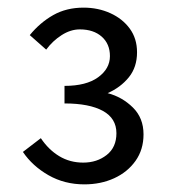

<svg xmlns="http://www.w3.org/2000/svg" viewBox="-20 -911 451 503"><path d="M201 -428Q149 -428 107 -452Q65 -476 40 -513L87 -549Q107 -519 135 -502Q163 -485 198 -485Q234 -485 259.5 -505Q285 -525 285 -562Q285 -601 249.5 -620.5Q214 -640 149 -640V-686Q206 -686 237 -708.5Q268 -731 268 -764Q268 -796 246.5 -815Q225 -834 189 -834Q165 -834 141.5 -819Q118 -804 101 -781L58 -819Q85 -852 119.5 -871.5Q154 -891 199 -891Q237 -891 269 -876.5Q301 -862 320 -836Q339 -810 339 -774Q339 -735 317.5 -708.5Q296 -682 262 -667Q300 -657 328 -629.5Q356 -602 356 -559Q356 -519 335 -489.5Q314 -460 279 -444Q244 -428 201 -428Z"/></svg>

Font: Noto Sans KR Thin
Style: Regular
Weight: 400
Version: Version 2.004-H2;hotconv 1.0.118;makeotfexe 2.5.65603